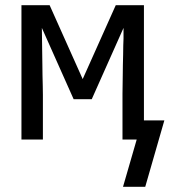

<svg xmlns="http://www.w3.org/2000/svg" viewBox="-20 -540 656 743"><path d="M456 183 509 0H454V-104Q454 -122 454 -140Q454 -158 454 -176Q454 -194 454.5 -212Q455 -230 455 -247.5Q455 -265 455.5 -287.5Q456 -310 456.5 -329Q457 -348 457 -363.5Q457 -379 458 -391V-432L335 -156H265L142 -432Q142 -414 142.5 -396Q143 -378 143 -360Q143 -342 143.5 -324Q144 -306 144 -288.5Q144 -271 144.5 -248.5Q145 -226 145.5 -207Q146 -188 146 -172.5Q146 -157 146 -145V0H63V-520H172L300 -234L428 -520H537V-74H616L542 183Z"/></svg>

Font: R Plex Mono
Style: Regular
Weight: 400
Monospace: yes
Designer: Belleve Invis
Foundry: Belleve Invis
Version: Version 31.8.0